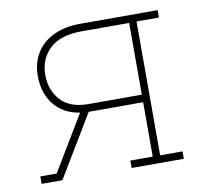

<svg xmlns="http://www.w3.org/2000/svg" viewBox="-64 -600 740 672"><g transform="rotate(-10 305.5 -264.0)"><path d="M31.7 0V-26.4H89.8L207.5 -222.2Q148.4 -231.4 116.2 -272.5Q84 -313.5 84 -374Q84 -419.4 105 -454.3Q126 -489.3 166 -508.8Q206.1 -528.3 262.2 -528.3H537.1V-502H457.5V-26.4H537.1V0H351.6V-26.4H431.2V-219.7H237.8L105.5 0ZM241.7 -246.6H431.2V-501.5H262.2Q185.5 -501.5 147.9 -465.1Q110.4 -428.7 110.4 -373Q110.4 -319.3 143.1 -283Q175.8 -246.6 241.7 -246.6Z"/></g></svg>

Font: Roboto Slab LO Thin
Style: Regular
Weight: 250
Designer: Google
Version: Version 2.00;September 28, 2018;FontCreator 11.5.0.2427 64-b